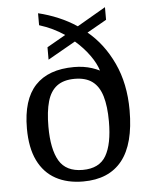

<svg xmlns="http://www.w3.org/2000/svg" viewBox="-54 -807 685 863"><g transform="rotate(-5 288.5 -376.0)"><path d="M287 10Q215 10 163 -18.5Q111 -47 83 -104.5Q55 -162 55 -249Q55 -379 114.5 -442.5Q174 -506 290 -506Q312 -506 332 -503Q352 -500 370.5 -494Q389 -488 405 -480Q395 -513 368.5 -550Q342 -587 304 -620L179 -549V-605L263 -653Q238 -670 210 -683.5Q182 -697 150 -707V-761Q196 -750 240 -731.5Q284 -713 323 -687L452 -762V-705L364 -655Q435 -597 478.5 -504Q522 -411 522 -291Q522 -139 462.5 -64.5Q403 10 287 10ZM289 -42Q364 -42 394.5 -94.5Q425 -147 425 -249Q425 -317 411.5 -362.5Q398 -408 368 -430.5Q338 -453 288 -453Q238 -453 208 -430.5Q178 -408 165 -362.5Q152 -317 152 -249Q152 -147 183 -94.5Q214 -42 289 -42Z"/></g></svg>

Font: Noto Rashi Hebrew
Style: Regular
Weight: 400
Version: Version 1.006